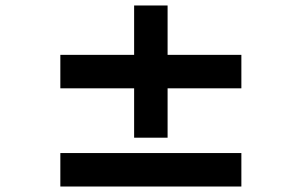

<svg xmlns="http://www.w3.org/2000/svg" viewBox="-20 -680 1040 700"><path d="M860 -358V-480H591V-660H469V-480H200V-358H469V-178H591V-358ZM860 0V-122H200V0Z"/></svg>

Font: Perun
Style: Bold
Weight: 700
Foundry: Copyright (c) Stefan Peev, Context Ltd, 2016
Version: Version 1.089